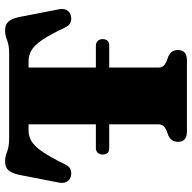

<svg xmlns="http://www.w3.org/2000/svg" viewBox="-20 -736 756 756"><g transform="rotate(-90 358.0 -358.0)"><path d="M127.5 -332.5Q127.5 -344 134.5 -351.2Q141.5 -358.5 152.5 -358.5H246.5V-623.5H221.5Q199.5 -623.5 179.8 -611.8Q160 -600 138.8 -569.2Q117.5 -538.5 90 -482Q82 -464.5 70.5 -459Q59 -453.5 44 -456.5Q28 -460 20.5 -473Q13 -486 17.5 -506L48 -663Q55 -691.5 66.5 -703.8Q78 -716 101 -716Q119 -716 138.8 -708Q158.5 -700 192 -700H524.5Q557.5 -700 577.5 -708Q597.5 -716 615.5 -716Q638.5 -716 650 -703.8Q661.5 -691.5 668.5 -663L699 -506Q703.5 -486 696 -473Q688.5 -460 672.5 -456.5Q657.5 -453.5 646 -459Q634.5 -464.5 626.5 -482Q599.5 -539.5 578.5 -570.2Q557.5 -601 537.8 -612.2Q518 -623.5 495 -623.5H470V-358.5H556.5Q567.5 -358.5 574.8 -351.2Q582 -344 582 -332.5Q582 -306 556.5 -306H470V-114Q470 -100 476.2 -92.8Q482.5 -85.5 495 -80L514.5 -73Q539 -61.5 539 -35Q539 0 498.5 0H218Q177.5 0 177.5 -35Q177.5 -61.5 202 -73L221.5 -80Q234 -85.5 240.2 -92.8Q246.5 -100 246.5 -114V-306H151.5Q127.5 -306 127.5 -332.5Z"/></g></svg>

Font: Fraunces 72pt Soft Black
Style: Regular
Weight: 900
Version: Version 1.000;[b76b70a41]